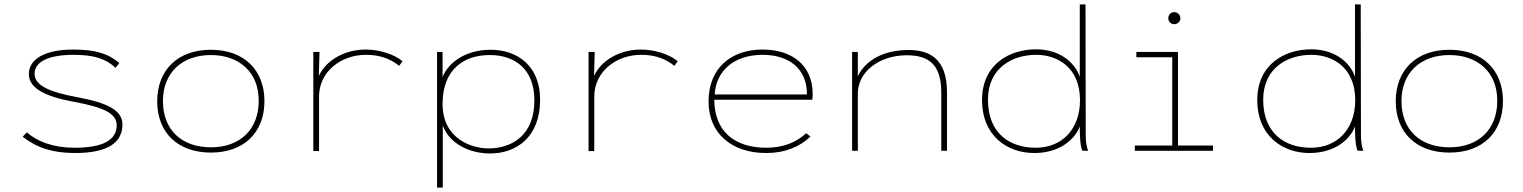

<svg xmlns="http://www.w3.org/2000/svg" viewBox="-20 -685 6915 872"><path d="M316 10C476 11 536 -41 536 -120C536 -185 466 -218 334 -243C209 -266 137 -295 137 -350C137 -403 197 -436 315 -436C407 -436 461 -418 505 -377L522 -399C471 -441 416 -460 312 -460C184 -460 111 -416 111 -349C111 -281 192 -245 319 -222C446 -198 510 -172 510 -116C510 -49 448 -14 318 -14C223 -14 149 -42 102 -84L83 -64C147 -14 217 9 316 10Z M938 8C1088 8 1181 -83 1181 -226C1181 -367 1088 -459 938 -459C787 -459 694 -367 694 -225C694 -83 787 8 938 8ZM938 -16C804 -16 720 -96 720 -226C720 -353 805 -435 938 -435C1065 -435 1156 -358 1155 -226C1155 -100 1073 -16 938 -16Z M1403 1H1429V-247C1429 -358 1527 -436 1642 -436C1699 -436 1748 -422 1793 -386L1808 -407C1768 -440 1701 -460 1641 -460C1546 -460 1461 -412 1428 -340L1431 -449H1403Z M1965 167H1991V-115C2020 -34 2110 12 2206 12C2325 12 2433 -62 2433 -232C2433 -387 2329 -459 2208 -459C2099 -459 2018 -405 1990 -335V-449H1965ZM2198 -11C2124 -11 1990 -53 1990 -213C1990 -370 2087 -435 2204 -435C2319 -435 2407 -371 2407 -229C2407 -74 2309 -11 2198 -11Z M2653 1H2679V-247C2679 -358 2777 -436 2892 -436C2949 -436 2998 -422 3043 -386L3058 -407C3018 -440 2951 -460 2891 -460C2796 -460 2711 -412 2678 -340L2681 -449H2653Z M3460 10C3545 10 3612 -18 3661 -65L3641 -80C3599 -40 3539 -14 3461 -14C3315 -14 3225 -89 3224 -232H3669C3670 -243 3671 -245 3671 -256C3671 -393 3573 -460 3443 -460C3303 -460 3198 -378 3198 -224C3198 -81 3301 10 3460 10ZM3226 -256C3231 -358 3309 -436 3443 -436C3562 -436 3645 -375 3645 -256Z M3850 0H3876V-261C3876 -355 3968 -433 4097 -434C4197 -434 4255 -394 4255 -264V0H4281V-266C4281 -418 4202 -458 4106 -458C3998 -458 3913 -415 3876 -339V-449H3850Z M4677 10C4795 10 4863 -54 4884 -111C4884 -87 4884 -29 4895 -1L4922 0C4911 -29 4911 -55 4911 -79L4910 -665H4884V-336C4861 -404 4790 -461 4685 -461C4566 -461 4440 -394 4440 -230C4440 -70 4553 10 4677 10ZM4684 -14C4566 -14 4467 -79 4467 -232C4467 -376 4577 -436 4686 -436C4781 -436 4885 -380 4885 -230C4885 -98 4803 -14 4684 -14Z M5313 -575C5328 -575 5341 -587 5341 -602C5341 -617 5328 -630 5313 -630C5298 -630 5286 -618 5286 -602C5286 -587 5298 -575 5313 -575ZM5134 0H5489V-24H5330V-449H5141V-425H5304V-24H5134Z M5927 10C6045 10 6113 -54 6134 -111C6134 -87 6134 -29 6145 -1L6172 0C6161 -29 6161 -55 6161 -79L6160 -665H6134V-336C6111 -404 6040 -461 5935 -461C5816 -461 5690 -394 5690 -230C5690 -70 5803 10 5927 10ZM5934 -14C5816 -14 5717 -79 5717 -232C5717 -376 5827 -436 5936 -436C6031 -436 6135 -380 6135 -230C6135 -98 6053 -14 5934 -14Z M6563 8C6713 8 6806 -83 6806 -226C6806 -367 6713 -459 6563 -459C6412 -459 6319 -367 6319 -225C6319 -83 6412 8 6563 8ZM6563 -16C6429 -16 6345 -96 6345 -226C6345 -353 6430 -435 6563 -435C6690 -435 6781 -358 6780 -226C6780 -100 6698 -16 6563 -16Z"/></svg>

Font: Inconsolata Expanded ExtraLight
Style: Regular
Weight: 200
Width: 7
Monospace: yes
Designer: Raph Levien, Cyreal, Brenton Simpson
Foundry: Raph Levien, Cyreal, Google
Version: Version 3.100